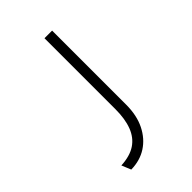

<svg xmlns="http://www.w3.org/2000/svg" viewBox="-213 -607 890 890"><g transform="rotate(-45 231.5 -162.5)"><path d="M106 195 87 149Q146 146 182 122Q218 98 235 53.5Q252 9 252 -55V-520H302V-35Q302 36 276.5 87Q251 138 207.5 166Q164 194 106 195Z"/></g></svg>

Font: Lexend Mega ExtraLight
Style: Regular
Weight: 250
Version: Version 1.007